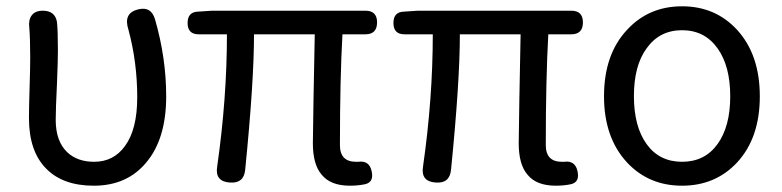

<svg xmlns="http://www.w3.org/2000/svg" viewBox="-20 -577 2485 610"><path d="M278 13Q180 13 127 -41Q72 -96 72 -202Q72 -234 74 -298Q76 -362 76 -394Q76 -455 73 -490Q70 -514 81 -528.5Q92 -543 116 -543Q155 -543 161 -507Q164 -479 164 -416Q164 -386 161 -311Q157 -230 157 -196Q157 -128 194 -93Q226 -63 279 -63Q341 -63 377 -113Q416 -166 416 -268Q416 -379 388 -483Q371 -535 418 -547Q461 -558 473 -514Q508 -392 508 -271Q508 -135 444 -60Q383 13 278 13Z M1092 13Q1030 13 1002 -22Q974 -54 974 -122Q974 -149 976 -259Q979 -404 980 -468H787Q787 -318 759 -38Q755 6 711 3Q662 0 670 -48Q701 -265 701 -468H611Q576 -468 576 -504Q576 -539 609 -540L654 -543H916H1141Q1178 -543 1178 -506Q1178 -468 1141 -468H1068Q1060 -326 1060 -116Q1060 -63 1111 -63Q1115 -63 1118 -63Q1154 -68 1161 -32Q1168 1 1141 8Q1118 13 1092 13Z M1746 13Q1684 13 1656 -22Q1628 -54 1628 -122Q1628 -149 1630 -259Q1633 -404 1634 -468H1441Q1441 -318 1413 -38Q1409 6 1365 3Q1316 0 1324 -48Q1355 -265 1355 -468H1265Q1230 -468 1230 -504Q1230 -539 1263 -540L1308 -543H1570H1795Q1832 -543 1832 -506Q1832 -468 1795 -468H1722Q1714 -326 1714 -116Q1714 -63 1765 -63Q1769 -63 1772 -63Q1808 -68 1815 -32Q1822 1 1795 8Q1772 13 1746 13Z M2147 13Q2041 13 1972 -61Q1899 -140 1899 -271Q1899 -404 1972 -482Q2041 -557 2147 -557Q2253 -557 2322 -482Q2394 -403 2394 -271Q2394 -139 2322 -61Q2253 13 2147 13ZM2147 -63Q2219 -63 2259.5 -119Q2300 -175 2300 -271Q2300 -367 2260 -423Q2219 -481 2147 -481Q2075 -481 2034 -423Q1994 -368 1994 -271.5Q1994 -175 2034.5 -119Q2075 -63 2147 -63Z"/></svg>

Font: GenSenRounded TW R
Style: Regular
Weight: 400
Version: Version 1.501;PS 1;hotconv 16.6.51;makeotf.lib2.5.65220